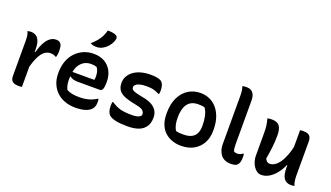

<svg xmlns="http://www.w3.org/2000/svg" viewBox="-73 -1350 3276 1900"><g transform="rotate(20 1565.0 -400.0)"><path d="M192 -367H205Q222 -427 244 -468.5Q266 -510 295 -532Q324 -554 358 -554Q373 -554 384 -550.5Q395 -547 403 -539Q414 -529 419 -510.5Q424 -492 424 -459Q424 -450 423.5 -441.5Q423 -433 422 -424.5Q421 -416 419 -408Q417 -400 415 -393H409Q397 -401 384 -405Q371 -409 352 -409Q318 -409 289 -386.5Q260 -364 236.5 -315.5Q213 -267 192 -190ZM199 1Q192 2 186.5 3Q181 4 176 4Q171 4 165 4Q140 4 123.5 -0.5Q107 -5 97 -15Q87 -25 82.5 -38Q78 -51 78 -68Q78 -109 78 -147.5Q78 -186 78 -223.5Q78 -261 78 -297Q78 -333 78 -369.5Q78 -406 78 -441Q78 -469 74.5 -493.5Q71 -518 61 -537Q67 -538 73 -539Q79 -540 85.5 -541Q92 -542 97 -542Q126 -542 149 -528.5Q172 -515 185.5 -483Q199 -451 199 -395Q199 -355 199 -313.5Q199 -272 199 -231Q199 -190 199 -150.5Q199 -111 199 -72.5Q199 -34 199 1Z M756 -550Q825 -550 872.5 -522Q920 -494 945.5 -445.5Q971 -397 971 -333V-329Q971 -292 966.5 -271.5Q962 -251 954 -243Q946 -235 935 -235H698Q672 -235 651 -241.5Q630 -248 617 -260L597 -250L600 -309H848Q851 -318 851.5 -328Q852 -338 852 -346Q852 -373 846 -395.5Q840 -418 826 -437Q812 -442 799.5 -444Q787 -446 765 -446Q696 -446 653.5 -392.5Q611 -339 611 -230V-223Q611 -193 616.5 -168.5Q622 -144 632 -124Q658 -110 689 -103.5Q720 -97 765 -97Q800 -97 831 -102Q862 -107 890.5 -118Q919 -129 946 -146H952Q954 -138 954.5 -130Q955 -122 955 -113Q955 -84 947.5 -65Q940 -46 926 -32Q910 -16 884.5 -5.5Q859 5 828.5 9.5Q798 14 764 14Q704 14 654 -4Q604 -22 567.5 -56Q531 -90 510.5 -138.5Q490 -187 490 -248V-255Q490 -323 510 -377Q530 -431 566 -469.5Q602 -508 651 -529Q700 -550 756 -550ZM807 -814Q835 -814 857.5 -810.5Q880 -807 895 -799Q908 -793 912 -781Q916 -769 912 -756Q906 -731 892.5 -709.5Q879 -688 862 -670.5Q845 -653 824 -641Q808 -631 790.5 -626.5Q773 -622 752 -622Q735 -622 720 -625.5Q705 -629 691 -638Q723 -666 745 -692Q767 -718 782.5 -748Q798 -778 807 -814Z M1321 -109Q1354 -109 1377 -116.5Q1400 -124 1412 -141Q1414 -160 1408 -173Q1402 -186 1387 -196.5Q1372 -207 1343 -213L1265 -230Q1209 -243 1175 -261.5Q1141 -280 1126 -307.5Q1111 -335 1111 -374Q1111 -413 1129 -445Q1147 -477 1179 -500Q1211 -523 1256 -535.5Q1301 -548 1356 -548Q1389 -548 1412.5 -544.5Q1436 -541 1452 -535Q1468 -529 1475 -521Q1484 -512 1490 -499.5Q1496 -487 1499 -469.5Q1502 -452 1502 -429Q1502 -421 1501 -413Q1500 -405 1498 -396H1492Q1471 -406 1452 -413Q1433 -420 1410 -423.5Q1387 -427 1355 -427Q1314 -427 1286.5 -419.5Q1259 -412 1245.5 -399.5Q1232 -387 1232 -372Q1232 -360 1238.5 -351Q1245 -342 1264.5 -334.5Q1284 -327 1322 -319L1385 -306Q1435 -294 1466 -273Q1497 -252 1512 -223Q1527 -194 1527 -158Q1527 -102 1502.5 -64Q1478 -26 1431 -7.5Q1384 11 1313 11Q1275 11 1243 8.5Q1211 6 1186.5 0.5Q1162 -5 1144.5 -13Q1127 -21 1116 -31Q1104 -44 1096 -65.5Q1088 -87 1088 -123Q1088 -136 1089 -146.5Q1090 -157 1092 -166H1098Q1124 -150 1146 -139Q1168 -128 1192 -121.5Q1216 -115 1247 -112Q1278 -109 1321 -109Z M1883 -547Q1932 -547 1976 -528.5Q2020 -510 2053.5 -472Q2087 -434 2106.5 -378.5Q2126 -323 2126 -250V-237Q2126 -162 2094.5 -106Q2063 -50 2007 -19.5Q1951 11 1876 11Q1825 11 1781 -4.5Q1737 -20 1704 -50.5Q1671 -81 1652.5 -128Q1634 -175 1634 -238V-250Q1634 -340 1665.5 -407Q1697 -474 1753.5 -510.5Q1810 -547 1883 -547ZM1897 -434Q1848 -434 1815.5 -412Q1783 -390 1767 -347Q1751 -304 1751 -242V-235Q1751 -200 1758 -167.5Q1765 -135 1782 -110Q1800 -105 1818 -103.5Q1836 -102 1859 -102Q1911 -102 1944 -118Q1977 -134 1993 -166Q2009 -198 2009 -246V-252Q2009 -306 1999 -349.5Q1989 -393 1967 -426Q1953 -431 1936.5 -432.5Q1920 -434 1897 -434Z M2260 -657Q2260 -684 2256.5 -708.5Q2253 -733 2246 -752Q2250 -753 2254.5 -754Q2259 -755 2263.5 -755.5Q2268 -756 2272.5 -756.5Q2277 -757 2282.5 -757Q2288 -757 2293 -757Q2317 -757 2336.5 -746.5Q2356 -736 2368 -712Q2380 -688 2380 -646Q2380 -601 2380 -556Q2380 -511 2380 -465.5Q2380 -420 2380 -375Q2380 -330 2380 -284.5Q2380 -239 2380 -195Q2380 -168 2382 -150Q2384 -132 2389 -117Q2395 -113 2403.5 -110Q2412 -107 2423 -107Q2433 -107 2441.5 -108.5Q2450 -110 2457 -113Q2464 -116 2470.5 -119.5Q2477 -123 2483 -128H2489Q2491 -120 2491.5 -111.5Q2492 -103 2492 -89Q2492 -59 2486 -40Q2480 -21 2468 -9Q2462 -3 2455 0.5Q2448 4 2439.5 6Q2431 8 2420.5 9Q2410 10 2400 10Q2361 10 2334.5 -3Q2308 -16 2291.5 -38.5Q2275 -61 2267.5 -88.5Q2260 -116 2260 -146Q2260 -212 2260 -276.5Q2260 -341 2260 -405.5Q2260 -470 2260 -533Q2260 -596 2260 -657Z M2633 -542Q2667 -542 2690.5 -531Q2714 -520 2726.5 -491Q2739 -462 2739 -408Q2739 -378 2737 -349Q2735 -320 2732 -289.5Q2729 -259 2724 -227Q2719 -195 2713 -159Q2722 -141 2733.5 -131.5Q2745 -122 2761 -122Q2786 -122 2811.5 -137Q2837 -152 2861 -185Q2885 -218 2905.5 -271.5Q2926 -325 2941 -403V-167H2926Q2905 -116 2872.5 -76Q2840 -36 2801.5 -13Q2763 10 2720 10Q2696 10 2675.5 -3.5Q2655 -17 2639.5 -40.5Q2624 -64 2615.5 -92.5Q2607 -121 2607 -150Q2607 -190 2607 -229.5Q2607 -269 2607 -309.5Q2607 -350 2607 -388Q2607 -433 2603 -465Q2599 -497 2588 -537Q2599 -540 2610 -541Q2621 -542 2633 -542ZM2966 -540Q2998 -540 3016.5 -531Q3035 -522 3043 -504.5Q3051 -487 3051 -462Q3051 -396 3051 -334.5Q3051 -273 3051 -214Q3051 -155 3051 -96Q3051 -78 3053 -60.5Q3055 -43 3058.5 -28Q3062 -13 3069 0Q3063 1 3057 2Q3051 3 3045 3.5Q3039 4 3032 4Q3003 4 2980.5 -9Q2958 -22 2945 -54.5Q2932 -87 2932 -142Q2932 -210 2932 -278Q2932 -346 2932 -412Q2932 -478 2932 -537Q2939 -539 2944 -539.5Q2949 -540 2954.5 -540Q2960 -540 2966 -540Z"/></g></svg>

Font: Recursive Casual SemiBold
Style: Regular
Weight: 600
Version: Version 1.047